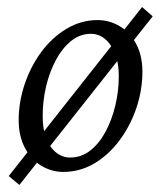

<svg xmlns="http://www.w3.org/2000/svg" viewBox="-20 -482 459 547"><path d="M160.2 7.8Q127 7.8 97.7 -9.8Q68.4 -27.3 50.8 -61Q33.2 -94.7 33.2 -139.6Q33.2 -191.4 50.3 -242.2Q67.4 -293 97.7 -334Q127.9 -375 169.4 -399.9Q210.9 -424.8 257.8 -424.8Q292 -424.8 321.3 -407.2Q350.6 -389.6 368.2 -356.4Q385.7 -323.2 385.7 -277.3Q385.7 -225.6 368.7 -174.8Q351.6 -124 320.8 -82.5Q290 -41 249 -16.6Q208 7.8 160.2 7.8ZM179.7 -33.2Q211.9 -33.2 237.3 -53.2Q262.7 -73.2 280.8 -106.9Q298.8 -140.6 308.6 -181.6Q318.4 -222.7 318.4 -264.6Q318.4 -320.3 295.4 -353Q272.5 -385.7 239.3 -385.7Q208 -385.7 182.6 -365.2Q157.2 -344.7 139.2 -311Q121.1 -277.3 111.3 -235.8Q101.6 -194.3 101.6 -152.3Q101.6 -93.8 124.5 -63.5Q147.5 -33.2 179.7 -33.2ZM35.2 44.9 4.9 19.5 384.8 -461.9 415 -435.5Z"/></svg>

Font: Crimson Pro ExtraLight Light
Style: Italic
Weight: 300
Italic angle: -12°
Version: Version 1.002